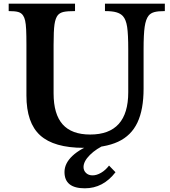

<svg xmlns="http://www.w3.org/2000/svg" viewBox="-20 -790 920 1039"><path d="M757 -522V-310Q757 -197 723.5 -126.5Q690 -56 619 -23Q548 10 433 10Q272 10 197.5 -57.5Q123 -125 123 -273V-547Q123 -599 121.5 -630Q120 -661 116 -678.5Q112 -696 105 -706Q96 -720 79 -725Q62 -730 27 -730V-770H386V-730Q344 -730 324 -725.5Q304 -721 293 -708Q280 -692 275 -658.5Q270 -625 270 -547V-285Q270 -172 319 -117Q368 -62 468 -62Q674 -62 674 -291V-522Q674 -605 668 -644.5Q662 -684 645 -703Q632 -717 609.5 -723.5Q587 -730 548 -730V-770H872V-730Q835 -730 815 -724.5Q795 -719 784 -705Q769 -686 763 -645.5Q757 -605 757 -522ZM570 106 605 142Q538 229 439 229Q329 229 329 141Q329 94 372 53.5Q415 13 494 -15H556V-10Q501 14 466.5 48.5Q432 83 432 114Q432 133 445.5 146Q459 159 481 159Q503 159 527 145Q551 131 570 106Z"/></svg>

Font: Libre Baskerville
Style: Bold
Weight: 700
Designer: Pablo Impallari, Rodrigo Fuenzalida
Foundry: Pablo Impallari, Rodrigo Fuenzalida
Version: Version 1.051; ttfautohint (v1.8.4.7-5d5b)